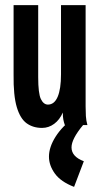

<svg xmlns="http://www.w3.org/2000/svg" viewBox="-20 -488 390 749"><path d="M144 11Q109 11 84 -7Q59 -25 45.5 -70Q32 -115 33 -197V-468H129V-187Q129 -123 139.5 -101.5Q150 -80 167 -80Q192 -80 205 -110.5Q218 -141 218 -198V-468H314V-73Q314 -53 315 -35.5Q316 -18 321 0H233Q229 -11 227 -22Q225 -33 225 -49Q213 -21 191.5 -5Q170 11 144 11ZM307 141 269 241Q217 221 194 189Q171 157 171 123Q171 86 197 45Q223 4 271 -31L304 0Q259 54 259 87Q259 123 307 141Z"/></svg>

Font: Inconsolata ExtraCondensed ExtraBold
Style: Regular
Weight: 800
Width: 2
Monospace: yes
Designer: Raph Levien, Cyreal, Brenton Simpson
Foundry: Raph Levien, Cyreal, Google
Version: Version 3.001; ttfautohint (v1.8.2.53-6de2)